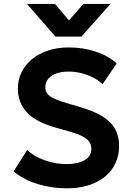

<svg xmlns="http://www.w3.org/2000/svg" viewBox="-20 -960 675 994"><path d="M324.5 15Q247 15 174 -7.5Q101 -30 50.5 -73L121 -184Q144 -161 177.8 -144.5Q211.5 -128 249.8 -119.2Q288 -110.5 325 -110.5Q382 -110.5 417.5 -130.5Q453 -150.5 453 -189Q453 -220 428 -240.8Q403 -261.5 335 -280.5L271 -298.5Q165.5 -328 119 -378.5Q72.5 -429 72.5 -501Q72.5 -548 92 -587Q111.5 -626 146.8 -654.5Q182 -683 230.2 -698.8Q278.5 -714.5 335 -714.5Q411.5 -714.5 477.2 -692.2Q543 -670 584 -631.5L511 -524Q491 -544 462.8 -558.5Q434.5 -573 401.5 -581.2Q368.5 -589.5 335 -589.5Q299 -589.5 271.8 -579.8Q244.5 -570 229.5 -551.8Q214.5 -533.5 214.5 -508Q214.5 -488.5 225.2 -474.8Q236 -461 261.8 -449Q287.5 -437 332.5 -424L398.5 -404.5Q502.5 -374 549.5 -327Q596.5 -280 596.5 -205Q596.5 -140 563.8 -90.2Q531 -40.5 469.8 -12.8Q408.5 15 324.5 15ZM267 -770.5 120 -939.5H264.5L337 -854.5L411.5 -939.5H552L401.5 -770.5Z"/></svg>

Font: Geologica Roman SemiBold
Style: Regular
Weight: 600
Designer: Sindre Bremnes, Frode Helland
Foundry: Monokrom Skriftforlag AS
Version: Version 1.010;gftools[0.9.28]